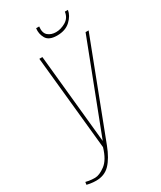

<svg xmlns="http://www.w3.org/2000/svg" viewBox="-213 -787 735 874"><g transform="rotate(-30 155.0 -350.0)"><path d="M23 19Q8 19 -7.5 16.5Q-23 14 -25 13L-23 -1Q-21 0 -6.5 2.5Q8 5 25 5Q48 5 78.5 -17.5Q109 -40 126 -98L76 -591H92L139 -123L319 -591H335L145 -95Q124 -40 96 -10.5Q68 19 23 19ZM200 -642Q157 -642 143 -666.5Q129 -691 133 -719H149Q145 -686 161.5 -672Q178 -658 203 -658Q229 -658 254.5 -673Q280 -688 284 -719H300Q296 -691 270 -666.5Q244 -642 200 -642Z"/></g></svg>

Font: Alumni Sans Pinstripe
Style: Italic
Weight: 400
Italic angle: -8°
Designer: Robert E. Leuschke
Foundry: Robert E. Leuschke
Version: Version 1.010; ttfautohint (v1.8.4.7-5d5b)